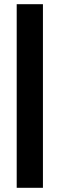

<svg xmlns="http://www.w3.org/2000/svg" viewBox="-20 -895 283 915"><path d="M184.6 0H59.6V-875H184.6Z"/></svg>

Font: OswaldRegular
Style: Regular
Weight: 400
Designer: vernon adams
Foundry: vernon adams
Version: Version 1.000